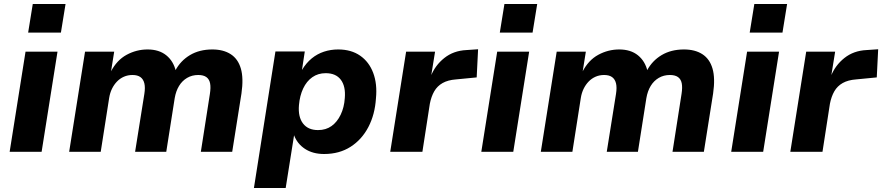

<svg xmlns="http://www.w3.org/2000/svg" viewBox="-20 -755 4388 955"><path d="M120 -593 143 -735H306L283 -593ZM28 0 107 -498H266L187 0Z M324 0 403 -498H548L532 -398H531Q561 -456 610 -482.5Q659 -509 714 -509Q771 -509 807 -480Q843 -451 855 -400L852 -404Q878 -453 925 -481Q972 -509 1036 -509Q1091 -509 1127.5 -485.5Q1164 -462 1178 -414Q1192 -366 1181 -290L1135 0H979L1024 -288Q1029 -320 1025 -340.5Q1021 -361 1006.5 -371.5Q992 -382 966 -382Q935 -382 910.5 -367.5Q886 -353 870.5 -327.5Q855 -302 849 -267L807 0H652L698 -288Q703 -320 698 -340.5Q693 -361 678.5 -371.5Q664 -382 639 -382Q616 -382 596.5 -373.5Q577 -365 562 -349.5Q547 -334 537 -313.5Q527 -293 523 -268L481 0Z M1243 180 1350 -499H1496L1482 -407Q1503 -442 1530.5 -464.5Q1558 -487 1591.5 -498Q1625 -509 1662 -509Q1727 -509 1771.5 -478Q1816 -447 1836.5 -392Q1857 -337 1850 -266Q1845 -186 1812.5 -123.5Q1780 -61 1724 -25Q1668 11 1592 11Q1536 11 1497 -14.5Q1458 -40 1442 -84H1443L1401 180ZM1562 -108Q1601 -108 1629 -128Q1657 -148 1674.5 -184.5Q1692 -221 1695 -267Q1700 -325 1675.5 -358Q1651 -391 1600 -391Q1562 -391 1533.5 -371Q1505 -351 1488 -315Q1471 -279 1467 -232Q1462 -174 1487 -141Q1512 -108 1562 -108Z M1921 0 2000 -498H2144L2124 -374H2122Q2144 -430 2190 -466.5Q2236 -503 2300 -506L2358 -510L2351 -370L2248 -360Q2208 -357 2181.5 -342Q2155 -327 2140 -301Q2125 -275 2118 -239L2081 0Z M2466 -593 2489 -735H2652L2629 -593ZM2374 0 2453 -498H2612L2533 0Z M2670 0 2749 -498H2894L2878 -398H2877Q2907 -456 2956 -482.5Q3005 -509 3060 -509Q3117 -509 3153 -480Q3189 -451 3201 -400L3198 -404Q3224 -453 3271 -481Q3318 -509 3382 -509Q3437 -509 3473.5 -485.5Q3510 -462 3524 -414Q3538 -366 3527 -290L3481 0H3325L3370 -288Q3375 -320 3371 -340.5Q3367 -361 3352.5 -371.5Q3338 -382 3312 -382Q3281 -382 3256.5 -367.5Q3232 -353 3216.5 -327.5Q3201 -302 3195 -267L3153 0H2998L3044 -288Q3049 -320 3044 -340.5Q3039 -361 3024.5 -371.5Q3010 -382 2985 -382Q2962 -382 2942.5 -373.5Q2923 -365 2908 -349.5Q2893 -334 2883 -313.5Q2873 -293 2869 -268L2827 0Z M3709 -593 3732 -735H3895L3872 -593ZM3617 0 3696 -498H3855L3776 0Z M3911 0 3990 -498H4134L4114 -374H4112Q4134 -430 4180 -466.5Q4226 -503 4290 -506L4348 -510L4341 -370L4238 -360Q4198 -357 4171.5 -342Q4145 -327 4130 -301Q4115 -275 4108 -239L4071 0Z"/></svg>

Font: Nunito Sans 9pt ExtraBold
Style: Italic
Weight: 800
Italic angle: -9°
Version: Version 3.101;gftools[0.9.27]